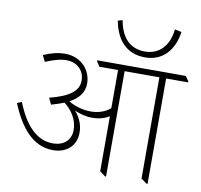

<svg xmlns="http://www.w3.org/2000/svg" viewBox="-92 -963 1115 1066"><g transform="rotate(10 466.0 -430.5)"><path d="M672 -684C769 -684 832 -751 847 -858L809 -866C799 -772 746 -716 665 -716C579 -716 530 -773 514 -866L488 -859C507 -756 564 -684 672 -684ZM258 -88C335 -88 387 -136 387 -208C387 -251 373 -288 341 -326C371 -312 405 -303 441 -303C481 -303 512 -313 537 -328V-18L568 5H574V-589H770V-18L802 5H808V-589H932V-595L913 -622H414V-616L432 -589H537V-374C507 -348 469 -336 426 -336C382 -336 335 -350 301 -371C357 -401 381 -438 381 -486C381 -520 368 -554 346 -579C318 -610 278 -627 233 -627C193 -627 153 -617 111 -598L129 -563C172 -581 210 -593 246 -593C305 -593 348 -554 348 -496C348 -436 296 -399 187 -371L204 -335C232 -343 256 -351 276 -359C316 -328 352 -279 352 -218C352 -162 314 -125 250 -125C156 -125 89 -202 42 -322L16 -311C70 -180 144 -88 258 -88Z"/></g></svg>

Font: Noto Serif Devanagari ExtraLight
Style: Regular
Weight: 200
Designer: Universal Thirst, Indian Type Foundry and the Monotype Design Team
Foundry: Monotype Imaging Inc.
Version: Version 2.004